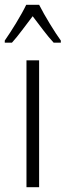

<svg xmlns="http://www.w3.org/2000/svg" viewBox="-43 -785 275 805"><path d="M121 -765H67C46 -721 5 -655 -23 -615V-606H7C33 -634 66 -681 94 -717C123 -679 154 -636 182 -606H212V-615C189 -646 144 -719 121 -765ZM121 0V-532H68V0Z"/></svg>

Font: Noto Sans Arabic ExtCond Light
Style: Regular
Weight: 300
Width: 2
Designer: Monotype Design Team, Nadine Chahine, Nizar Qandah and Khaled Hosny
Foundry: Monotype Imaging Inc.
Version: Version 2.012